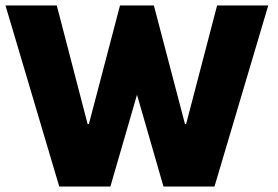

<svg xmlns="http://www.w3.org/2000/svg" viewBox="-28 -680 1014 700"><path d="M754 0H568L471.5 -334.5L374.5 0H188L-8 -660H179L291.5 -227.5H296L409.5 -660H533L646.5 -227.5H650.5L763.5 -660H950Z"/></svg>

Font: Lucymar Sans ExtraBold
Style: Regular
Weight: 800
Foundry: The League of Moveable Type (original font) / Main changes by Cristiano Sobral with portions from Mirco Monsees
Version: Version 2.001;August 30, 2020;FontCreator 13.0.0.2681 64-bit